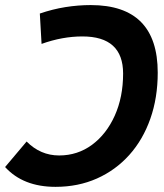

<svg xmlns="http://www.w3.org/2000/svg" viewBox="-39 -723 645 753"><path d="M316.9 -703.1Q579.6 -703.1 579.6 -438Q579.6 -339.4 550.5 -257.1Q521.5 -174.8 468 -115.2Q414.6 -55.7 341.1 -22.9Q267.6 9.8 178.7 9.8Q51.8 9.8 -19 -67.9L65.4 -168Q119.6 -113.3 192.9 -113.3Q265.1 -113.3 321.8 -155Q378.4 -196.8 411.1 -269.5Q443.8 -342.3 443.8 -434.6Q443.8 -580.1 284.2 -580.1Q205.6 -580.1 124 -550.8L117.2 -669.9Q167 -687 217.3 -695.1Q267.6 -703.1 316.9 -703.1Z"/></svg>

Font: CaskaydiaCove NFP
Style: Bold Italic
Weight: 700
Italic angle: -10°
Designer: Aaron Bell
Foundry: Saja Typeworks
Version: Version 2111.001; VTT 6.35;Nerd Fonts 3.1.1